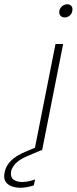

<svg xmlns="http://www.w3.org/2000/svg" viewBox="-25 -707 361 903"><path d="M236 -500H272L173 0H137ZM279 -625Q266 -625 259 -633.5Q252 -642 254 -656Q257 -670 268 -678.5Q279 -687 291 -687Q304 -687 311 -678.5Q318 -670 315 -656Q313 -642 302.5 -633.5Q292 -625 279 -625ZM166 -23 172 -2 104 27Q66 43 48.5 62Q31 81 27 99Q23 125 38 137Q53 149 79 149Q106 149 140 137L134 165Q118 170 102 173Q86 176 71 176Q47 176 28 168.5Q9 161 0 145Q-9 129 -3 103Q2 74 26.5 49Q51 24 103 3Z"/></svg>

Font: Albert Sans ExtraLight
Style: Italic
Weight: 250
Italic angle: -11.25°
Designer: Andreas Rasmussen
Foundry: a.Foundry
Version: Version 1.025